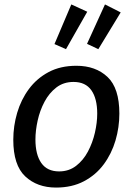

<svg xmlns="http://www.w3.org/2000/svg" viewBox="-20 -837 598 867"><path d="M325 -540Q412 -540 465.5 -489.5Q519 -439 519 -324Q519 -262 501.5 -202.5Q484 -143 448.5 -95Q413 -47 359 -18.5Q305 10 233 10Q148 10 94 -40.5Q40 -91 40 -206Q40 -268 57.5 -327.5Q75 -387 110.5 -435Q146 -483 199.5 -511.5Q253 -540 325 -540ZM312 -467Q267 -467 234.5 -442Q202 -417 181 -377.5Q160 -338 150 -292.5Q140 -247 140 -207Q140 -139 166.5 -101Q193 -63 247 -63Q291 -63 323.5 -88Q356 -113 377 -152.5Q398 -192 408.5 -237.5Q419 -283 419 -324Q419 -392 392.5 -429.5Q366 -467 312 -467ZM424 -615 373 -639 454 -817 525 -781ZM278 -615 226 -638 302 -817 374 -784Z"/></svg>

Font: Bitter Medium
Style: Italic
Weight: 500
Italic angle: -9°
Designer: Sol Matas, and Bitter project Authors
Foundry: Sol Matas
Version: Version 2.001